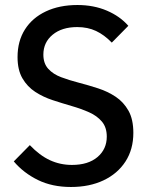

<svg xmlns="http://www.w3.org/2000/svg" viewBox="-20 -733 589 766"><path d="M263 13Q188 13 131 -15Q74 -43 35 -89L99 -154Q138 -113 179 -94Q220 -75 267 -75Q332 -75 369 -106.5Q406 -138 406 -188Q406 -225 386.5 -248Q367 -271 335.5 -285Q304 -299 266 -310Q228 -321 190 -333.5Q152 -346 120.5 -366.5Q89 -387 69.5 -420.5Q50 -454 50 -505Q50 -569 79.5 -615.5Q109 -662 163 -687.5Q217 -713 289 -713Q354 -713 406.5 -690.5Q459 -668 492 -630L426 -563Q396 -594 363 -609.5Q330 -625 288 -625Q227 -625 190 -594.5Q153 -564 153 -515Q153 -480 172.5 -458.5Q192 -437 224 -425Q256 -413 294.5 -403Q333 -393 371.5 -380.5Q410 -368 441.5 -347Q473 -326 492.5 -291.5Q512 -257 512 -203Q512 -137 480.5 -88.5Q449 -40 393 -13.5Q337 13 263 13Z"/></svg>

Font: SUSE Medium
Style: Regular
Weight: 500
Designer: Rene Bieder
Foundry: SUSE
Version: Version 1.000